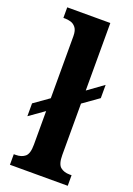

<svg xmlns="http://www.w3.org/2000/svg" viewBox="-146 -816 602 871"><g transform="rotate(20 154.5 -380.0)"><path d="M21 0V-51H30Q58 -51 75 -65Q92 -79 92 -123V-285L20 -234V-296L92 -347V-647Q92 -674 81.5 -687.5Q71 -701 56.5 -705Q42 -709 30 -709H21V-760H229V-434L305 -489V-425L229 -371V-123Q229 -79 246 -65Q263 -51 290 -51H300V0Z"/></g></svg>

Font: Noto Serif Hebrew Condensed
Style: Bold
Weight: 700
Width: 3
Designer: Monotype Design Team
Foundry: Monotype Imaging Inc.
Version: Version 2.004; ttfautohint (v1.8.4.7-5d5b)